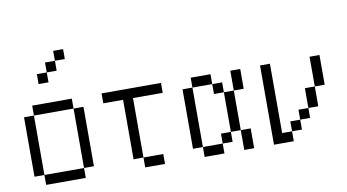

<svg xmlns="http://www.w3.org/2000/svg" viewBox="-78 -1003 2157 1193"><g transform="rotate(-10 1000.0 -406.0)"><path d="M375 -750V-812.5H312.5V-750H250V-687.5H187.5V-625H250V-687.5H312.5V-750ZM125 -62.5V0H375V-62.5ZM125 -62.5Q125 -62.5 125 -437.5H62.5Q62.5 -437.5 62.5 -62.5ZM375 -62.5H437.5Q437.5 -62.5 437.5 -437.5H375Q375 -437.5 375 -62.5ZM125 -437.5H375V-500H125Z M875 0V-62.5H750V0ZM937.5 -437.5V-500H562.5V-437.5H687.5Q687.5 -437.5 687.5 -62.5H750Q750 -62.5 750 -437.5Z M1125 -62.5V0H1250V-62.5ZM1125 -62.5Q1125 -62.5 1125 -437.5H1062.5Q1062.5 -437.5 1062.5 -62.5ZM1250 -62.5H1312.5V-125H1250ZM1375 -125Q1375 -125 1375 0H1437.5Q1437.5 0 1437.5 -125ZM1312.5 -125H1375Q1375 -125 1375 -375H1312.5Q1312.5 -375 1312.5 -125ZM1312.5 -375V-437.5H1250V-375ZM1375 -375H1437.5Q1437.5 -375 1437.5 -500H1375Q1375 -500 1375 -375ZM1125 -437.5H1250V-500H1125Z M1562.5 -500Q1562.5 -500 1562.5 0H1687.5V-62.5H1625V-500ZM1687.5 -62.5H1750V-125H1687.5ZM1750 -125H1812.5V-187.5H1750ZM1812.5 -187.5H1875Q1875 -187.5 1875 -312.5H1812.5Q1812.5 -312.5 1812.5 -187.5ZM1875 -312.5H1937.5V-500H1875Z"/></g></svg>

Font: BFUnifontExMono
Style: Regular
Weight: 500
Version: Version 15.0.06